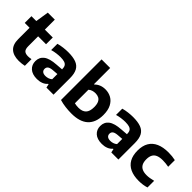

<svg xmlns="http://www.w3.org/2000/svg" viewBox="96 -1716 2633 2633"><g transform="rotate(45 1413.0 -399.0)"><path d="M322 10Q217.5 10 162 -40.5Q106.5 -91 106.5 -197.5V-547L136.5 -740H272.5V-226.5Q272.5 -168.5 295.5 -146.2Q318.5 -124 368 -124Q382 -124 396.5 -125.8Q411 -127.5 429.5 -131V-2Q406.5 3 378 6.5Q349.5 10 322 10ZM12.5 -416.5V-547H426V-416.5Z M675 10Q583 10 534.2 -34.2Q485.5 -78.5 485.5 -149Q485.5 -225.5 542.2 -269Q599 -312.5 725.5 -320.5L854 -330.5L870.5 -241L741.5 -231Q692 -226.5 671 -209.8Q650 -193 650 -163.5Q650 -135 669.5 -118.5Q689 -102 728 -102Q752.5 -102 778 -110Q803.5 -118 825 -136.5V-330.5Q825 -369 811.8 -391.2Q798.5 -413.5 768.8 -423Q739 -432.5 690.5 -432.5Q657 -432.5 614.2 -427Q571.5 -421.5 532 -409.5V-531Q575.5 -543.5 625.8 -549.5Q676 -555.5 719 -555.5Q812 -555.5 871.2 -533.5Q930.5 -511.5 959 -459.8Q987.5 -408 987.5 -318.5V0H850L838.5 -53H831Q804 -21 763.2 -5.5Q722.5 10 675 10Z M1340.5 10Q1283 10 1223.5 2.5Q1164 -5 1111.5 -21V-808H1278V-494.5H1285.5Q1313.5 -523.5 1352.5 -539.5Q1391.5 -555.5 1441 -555.5Q1503 -555.5 1554.8 -527Q1606.5 -498.5 1637.8 -439Q1669 -379.5 1669 -286Q1669 -141 1586.8 -65.2Q1504.5 10.5 1340.5 10ZM1355 -114.5Q1429 -114.5 1466 -152.5Q1503 -190.5 1503 -273Q1503 -329.5 1487.5 -361.8Q1472 -394 1444.5 -407.8Q1417 -421.5 1380.5 -421.5Q1353 -421.5 1326 -413.2Q1299 -405 1278 -386V-124Q1293 -120 1313 -117.2Q1333 -114.5 1355 -114.5Z M1933 10Q1841 10 1792.2 -34.2Q1743.5 -78.5 1743.5 -149Q1743.5 -225.5 1800.2 -269Q1857 -312.5 1983.5 -320.5L2112 -330.5L2128.5 -241L1999.5 -231Q1950 -226.5 1929 -209.8Q1908 -193 1908 -163.5Q1908 -135 1927.5 -118.5Q1947 -102 1986 -102Q2010.5 -102 2036 -110Q2061.5 -118 2083 -136.5V-330.5Q2083 -369 2069.8 -391.2Q2056.5 -413.5 2026.8 -423Q1997 -432.5 1948.5 -432.5Q1915 -432.5 1872.2 -427Q1829.5 -421.5 1790 -409.5V-531Q1833.5 -543.5 1883.8 -549.5Q1934 -555.5 1977 -555.5Q2070 -555.5 2129.2 -533.5Q2188.5 -511.5 2217 -459.8Q2245.5 -408 2245.5 -318.5V0H2108L2096.5 -53H2089Q2062 -21 2021.2 -5.5Q1980.5 10 1933 10Z M2648.5 10.5Q2550 10.5 2482 -21.2Q2414 -53 2378.8 -115.8Q2343.5 -178.5 2343.5 -272.5Q2343.5 -366.5 2380.5 -429.5Q2417.5 -492.5 2489 -524Q2560.5 -555.5 2663.5 -555.5Q2700.5 -555.5 2734.2 -552Q2768 -548.5 2798.5 -541.5V-412.5Q2768 -418 2740.5 -421Q2713 -424 2683 -424Q2624.5 -424 2587 -408.2Q2549.5 -392.5 2531.5 -359Q2513.5 -325.5 2513.5 -273.5Q2513.5 -220 2531.2 -186.5Q2549 -153 2583.8 -137Q2618.5 -121 2670 -121Q2699.5 -121 2729 -125.8Q2758.5 -130.5 2798.5 -140.5V-11.5Q2767 -1 2728.8 4.8Q2690.5 10.5 2648.5 10.5Z"/></g></svg>

Font: Encode Sans SemiExpanded
Style: Bold
Weight: 700
Width: 6
Designer: Multiple Designers
Foundry: Impallari Type
Version: Version 3.002